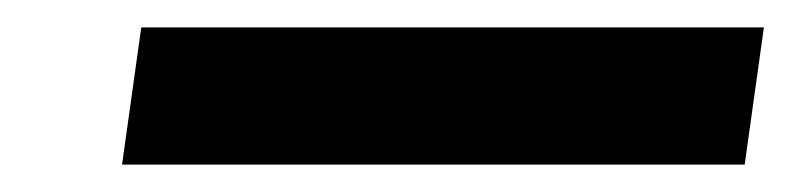

<svg xmlns="http://www.w3.org/2000/svg" viewBox="-20 -420 577 140"><path d="M69 -300 83 -400H537L523 -300Z"/></svg>

Font: Host Grotesk SemiBold
Style: Italic
Weight: 600
Italic angle: -8°
Designer: Doğukan Karapınar based on Poppins by Indian Type Foundry, Jonny Pinhorn
Foundry: Element Type
Version: Version 1.001; ttfautohint (v1.8.4.7-5d5b)